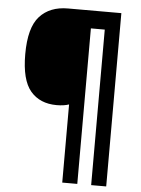

<svg xmlns="http://www.w3.org/2000/svg" viewBox="-59 -806 719 979"><g transform="rotate(5 300.5 -316.5)"><path d="M522 127H445V-669H374V127H297V-273Q271 -264 234 -264Q148 -264 100 -320.5Q52 -377 52 -509Q52 -645 104 -702.5Q156 -760 249 -760H522Z"/></g></svg>

Font: Noto Sans Tamil SemiCondensed
Style: Bold
Weight: 700
Width: 4
Designer: Jelle Bosma - Monotype Design Team
Foundry: Monotype Imaging Inc.
Version: Version 2.004; ttfautohint (v1.8.4.7-5d5b)